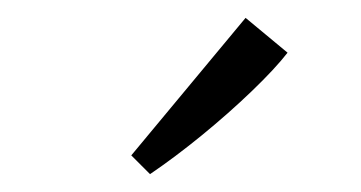

<svg xmlns="http://www.w3.org/2000/svg" viewBox="-20 -654 404 215"><path d="M127 -480 255 -634 302 -595Q288 -577 262 -552Q236 -527 206 -502.5Q176 -478 148 -459Z"/></svg>

Font: Rasa Light
Style: Regular
Weight: 300
Designer: Anna Giedrys (Yrsa+Rasa design), David Brezina (Yrsa art-direction, Rasa art-direction, design)
Foundry: Rosetta Type Foundry
Version: Version 2.004